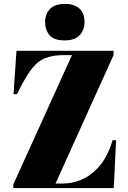

<svg xmlns="http://www.w3.org/2000/svg" viewBox="-20 -959 652 979"><path d="M559 -700V-678L263 -23H297Q387 -23 455.5 -80.5Q524 -138 554 -244H572L560 0H48V-19L347 -678H306Q217 -678 171 -639Q125 -600 67 -479H49L64 -700ZM210 -846Q210 -887 234.5 -913Q259 -939 312 -939Q359 -939 385 -915.5Q411 -892 411 -847Q411 -805 386 -779Q361 -753 310 -753Q255 -753 232.5 -780Q210 -807 210 -846Z"/></svg>

Font: Abril Fatface
Style: Regular
Weight: 400
Designer: Veronika Burian, Jos Scaglione
Foundry: TypeTogether
Version: Version 1.001